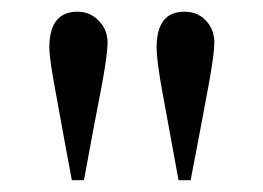

<svg xmlns="http://www.w3.org/2000/svg" viewBox="-20 -721 446 325"><path d="M282.2 -416Q275.4 -452.1 255.9 -559.6Q245.1 -617.2 245.1 -640.6Q245.1 -701.2 292 -701.2Q314.5 -701.2 328.1 -686.5Q342.8 -671.9 342.8 -648.4Q342.8 -629.9 333 -576.2Q323.2 -522.5 302.7 -416Q297.9 -416 282.2 -416ZM101.6 -416Q94.7 -452.1 75.2 -559.6Q63.5 -621.1 63.5 -640.6Q63.5 -701.2 111.3 -701.2Q132.8 -701.2 147.5 -685.5Q162.1 -670.9 162.1 -648.4Q162.1 -629.9 152.3 -576.2Q141.6 -522.5 122.1 -416Q117.2 -416 101.6 -416Z"/></svg>

Font: Griech2
Style: Regular
Weight: 400
Version: 001.007